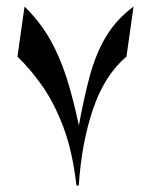

<svg xmlns="http://www.w3.org/2000/svg" viewBox="-20 -576 469 596"><path d="M224.6 0H217.3Q205.1 -106 176.8 -181.2Q148.4 -256.3 111.3 -309.1Q74.2 -361.8 34.2 -400.4L56.2 -555.7Q103 -509.8 134 -456.1Q165 -402.3 186.5 -335Q208 -267.6 226.1 -180.7L223.6 -179.7Q239.7 -269.5 258.5 -339.4Q277.3 -409.2 309.1 -462.4Q340.8 -515.6 394.5 -555.7L372.6 -400.4Q304.2 -342.3 268.6 -236.8Q232.9 -131.3 224.6 0Z"/></svg>

Font: Lateef
Style: Bold
Weight: 700
Designer: SIL International
Foundry: SIL International
Version: Version 4.200